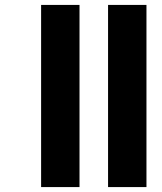

<svg xmlns="http://www.w3.org/2000/svg" viewBox="-20 -760 657 780"><path d="M303 -740V0H147V-740ZM575 -740V0H419V-740Z"/></svg>

Font: MSTAGE
Style: Bold
Weight: 700
Designer: Ninad Kale (Devanagari), Jonny Pinhorn (Latin)
Foundry: Indian Type Foundry
Version: 4.004